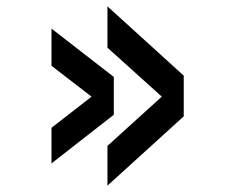

<svg xmlns="http://www.w3.org/2000/svg" viewBox="-20 -636 740 604"><path d="M318 -616 558 -398V-270L318 -52V-177L489 -332L318 -486ZM142 -546 338 -394V-275L142 -122V-234L268 -332L142 -429Z"/></svg>

Font: Martian Mono
Style: Regular
Weight: 400
Monospace: yes
Designer: Roman Shamin
Foundry: Evil Martians
Version: Version 1.000; ttfautohint (v1.8.4.7-5d5b)